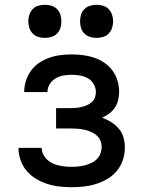

<svg xmlns="http://www.w3.org/2000/svg" viewBox="-20 -769 590 801"><path d="M278 12Q253 12 227 9Q201 6 176.5 -2Q152 -10 129.5 -23.5Q107 -37 90.5 -57Q74 -77 65.5 -102Q57 -127 57 -152H154Q154 -139 160 -126Q166 -113 176 -103.5Q186 -94 198.5 -88Q211 -82 224 -79Q237 -76 251 -74.5Q265 -73 278 -73Q292 -73 306.5 -74.5Q321 -76 334.5 -79.5Q348 -83 361 -89Q374 -95 384 -105Q394 -115 399 -128.5Q404 -142 404 -156Q404 -170 398.5 -183Q393 -196 382 -205Q371 -214 358 -219.5Q345 -225 331 -228Q317 -231 303 -232Q289 -233 275 -233H214V-318H275Q287 -318 298.5 -319Q310 -320 321.5 -323Q333 -326 343.5 -330.5Q354 -335 363 -343Q372 -351 376 -362Q380 -373 380 -385Q380 -402 371 -418Q362 -434 346.5 -442.5Q331 -451 313.5 -454Q296 -457 279 -457Q261 -457 244 -454Q227 -451 212 -442Q197 -433 187.5 -418Q178 -403 178 -385H81V-386Q81 -410 88.5 -433Q96 -456 110 -475Q124 -494 143.5 -507Q163 -520 185.5 -528Q208 -536 231.5 -539Q255 -542 279 -542Q302 -542 326 -539Q350 -536 372.5 -528.5Q395 -521 415 -507.5Q435 -494 449 -475Q463 -456 470 -433Q477 -410 477 -386Q477 -369 473 -352Q469 -335 459.5 -320.5Q450 -306 436 -295.5Q422 -285 406 -278Q426 -271 444 -259.5Q462 -248 475.5 -232.5Q489 -217 495 -196Q501 -175 501 -154Q501 -128 493 -103Q485 -78 468.5 -57.5Q452 -37 429.5 -23.5Q407 -10 382 -2Q357 6 331 9Q305 12 278 12ZM383 -611Q369 -611 355.5 -615Q342 -619 332 -629Q322 -639 318 -652.5Q314 -666 314 -680Q314 -694 318 -707.5Q322 -721 332 -731Q342 -741 355.5 -745Q369 -749 383 -749Q397 -749 410.5 -745Q424 -741 433.5 -731Q443 -721 447.5 -707.5Q452 -694 452 -680Q452 -666 447.5 -652.5Q443 -639 433.5 -629Q424 -619 410.5 -615Q397 -611 383 -611ZM167 -611Q153 -611 139.5 -615Q126 -619 116.5 -629Q107 -639 102.5 -652.5Q98 -666 98 -680Q98 -694 102.5 -707.5Q107 -721 116.5 -731Q126 -741 139.5 -745Q153 -749 167 -749Q181 -749 194.5 -745Q208 -741 218 -731Q228 -721 232 -707.5Q236 -694 236 -680Q236 -666 232 -652.5Q228 -639 218 -629Q208 -619 194.5 -615Q181 -611 167 -611Z"/></svg>

Font: Lode Dark
Style: Bold
Weight: 700
Monospace: yes
Designer: Belleve Invis
Foundry: Belleve Invis
Version: Version 29.2.0; ttfautohint (v1.8.3)